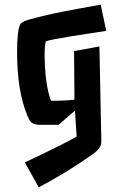

<svg xmlns="http://www.w3.org/2000/svg" viewBox="-20 -535 517 823"><path d="M198.2 -103Q262.7 -103 299.3 -107.9L297.4 -315.9L406.2 -335.9Q408.2 -241.7 409.4 -175Q410.6 -108.4 411.6 -63Q412.6 -17.6 413.1 9.3L414.1 50.8Q414.1 64.9 414.1 69.3V75.2Q414.1 100.1 377 126.5Q263.7 206.1 146 268.1L86.4 161.1Q246.1 86.4 308.6 50.3L301.3 -61L231.4 0H150.4Q115.7 0 104.5 -23.4L97.7 -38.1Q53.2 -145 53.2 -311.5Q53.2 -406.7 67.4 -431.6Q72.8 -441.4 99.4 -449.5Q126 -457.5 166.3 -467Q206.5 -476.6 248 -484.9Q289.6 -493.2 331.1 -500.5L411.6 -515.1L435.5 -402.8L281.7 -378.9Q196.8 -365.2 176.3 -357.9Q171.4 -338.4 171.4 -303.7Q171.4 -178.7 198.2 -103Z"/></svg>

Font: Passero One
Style: Regular
Weight: 400
Designer: Viktoriya Grabowska
Foundry: Viktoriya Grabowska
Version: Version 1.003